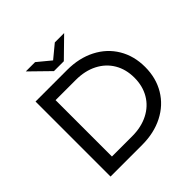

<svg xmlns="http://www.w3.org/2000/svg" viewBox="-221 -1077 1267 1267"><g transform="rotate(-45 413.0 -443.0)"><path d="M105 -700H400Q511 -700 597 -656Q683 -612 730.5 -532.5Q778 -453 778 -350Q778 -247 730.5 -167.5Q683 -88 597 -44Q511 0 400 0H105ZM394 -87Q479 -87 543.5 -120Q608 -153 643 -212.5Q678 -272 678 -350Q678 -428 643 -487.5Q608 -547 543.5 -580Q479 -613 394 -613H205V-87ZM558 -886 425 -756H333L200 -886H287L379 -810L471 -886Z"/></g></svg>

Font: APTA Sans Medium
Style: Bold
Weight: 500
Version: Version 7.200